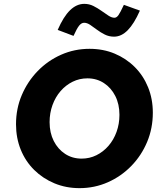

<svg xmlns="http://www.w3.org/2000/svg" viewBox="-20 -964 837 995"><path d="M392 11Q322 11 262 -14Q202 -39 157 -83.5Q112 -128 87.5 -188.5Q63 -249 63 -320Q63 -401 93 -471.5Q123 -542 175.5 -596Q228 -650 297 -680.5Q366 -711 444 -711Q515 -711 574.5 -686Q634 -661 678.5 -616.5Q723 -572 747.5 -511.5Q772 -451 772 -380Q772 -299 742.5 -228.5Q713 -158 660.5 -104Q608 -50 539 -19.5Q470 11 392 11ZM403 -142Q444 -142 479.5 -159.5Q515 -177 542 -208Q569 -239 584 -280.5Q599 -322 599 -369Q599 -424 577.5 -466.5Q556 -509 518.5 -533.5Q481 -558 433 -558Q392 -558 356.5 -540.5Q321 -523 294 -492Q267 -461 252 -419.5Q237 -378 237 -331Q237 -276 258.5 -233.5Q280 -191 317.5 -166.5Q355 -142 403 -142ZM361 -778 279 -809Q309 -878 343 -911Q377 -944 417 -944Q442 -944 464 -933Q486 -922 505.5 -908Q525 -894 542 -883Q559 -872 573 -872Q584 -872 593.5 -885Q603 -898 622 -939L705 -909Q675 -841 642 -807.5Q609 -774 571 -774Q545 -774 523 -785Q501 -796 482.5 -810Q464 -824 447.5 -835Q431 -846 416 -846Q402 -846 390 -831Q378 -816 361 -778Z"/></svg>

Font: Red Hat Text
Style: Italic
Weight: 300
Italic angle: -12°
Designer: Pentagram, MCKL
Foundry: Pentagram, MCKL
Version: Version 1.023